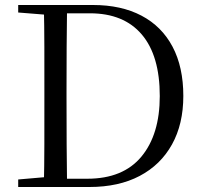

<svg xmlns="http://www.w3.org/2000/svg" viewBox="-20 -748 810 768"><path d="M52.8 0V-30.1L190.9 -42.1H202.2V0ZM155.3 0Q157.3 -83.6 157.4 -170.3Q157.5 -256.9 157.5 -357.6V-385.1Q157.5 -474.3 157.4 -559.5Q157.3 -644.8 155.3 -728H248.3Q247.1 -645.2 246.6 -559.9Q246.1 -474.5 246.1 -385.1V-357.6Q246.1 -257.3 246.6 -170.7Q247.1 -84.1 248.3 0ZM202.2 0V-33.1H329.3Q472.4 -33.1 545.8 -121.7Q619.1 -210.3 619.1 -363.7Q619.1 -525.4 547.1 -610.1Q475 -694.8 339.6 -694.8H202.2V-728H352.2Q464.9 -728 545.9 -685.4Q626.9 -642.8 670.1 -561.4Q713.3 -479.9 713.3 -364.2Q713.3 -251.9 668 -170.3Q622.7 -88.6 538.8 -44.3Q454.9 0 337.6 0ZM52.8 -698V-728H202.2V-686.9H190.9Z"/></svg>

Font: Noto Serif JP
Style: Regular
Weight: 200
Designer: Ryoko NISHIZUKA 西塚涼子 (kana & ideographs); Frank Grießhammer (Latin, Greek & Cyrillic); Wenlong ZHANG 张文龙 (bopomofo); San
Foundry: Adobe
Version: Version 2.001;hotconv 1.1.0;makeotfexe 2.6.0